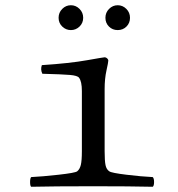

<svg xmlns="http://www.w3.org/2000/svg" viewBox="-20 -712 680 734"><path d="M218 -610.5Q204 -624 204 -644Q204 -664 218 -678Q232 -692 251 -692Q270 -692 284 -678Q298 -664 298 -644Q298 -624 284 -610.5Q270 -597 251 -597Q232 -597 218 -610.5ZM396.5 -610.5Q383 -624 383 -644Q383 -664 397 -678Q411 -692 430 -692Q449 -692 463 -678Q477 -664 477 -644Q477 -624 463.5 -610.5Q450 -597 430 -597Q410 -597 396.5 -610.5ZM380 -134Q380 -97 383.5 -80.5Q387 -64 398 -57Q406 -51 463.5 -44Q521 -37 564 -35Q569 -30 569 -16Q569 -2 564 2Q478 0 338 0Q183 0 99 2Q95 -2 95 -16Q95 -30 99 -35Q141 -37 204 -44Q267 -51 275 -57Q285 -65 289 -81.5Q293 -98 293 -134V-364Q293 -401 282 -415Q276 -423 247.5 -425.5Q219 -428 142 -430Q134 -446 140 -463Q247 -470 314 -482Q376 -493 380 -493Q385 -493 389.5 -489Q394 -485 394 -480Q394 -474 387 -442.5Q380 -411 380 -372Z"/></svg>

Font: Linux Libertine Mono O
Style: Mono
Weight: 400
Designer: Philipp H. Poll
Foundry: Philipp H. Poll
Version: Version 5.1.7